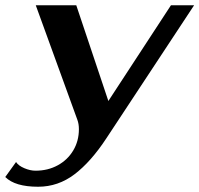

<svg xmlns="http://www.w3.org/2000/svg" viewBox="-87 -510 758 730"><path d="M-67 163 -26 106Q-17 120 5.5 129.5Q28 139 48 139Q95 139 132.5 118.5Q170 98 191.5 62Q213 26 213 -19Q213 -39 207 -55L49 -490H203L325 -126L563 -490H651L318 15Q259 105 196.5 152.5Q134 200 58 200Q-30 200 -67 163Z"/></svg>

Font: Fahkwang
Style: Bold Italic
Weight: 700
Italic angle: -10°
Designer: Suppakit Chalermlarp | Katatrad Co.,Ltd.
Foundry: Cadson Demak Co.,Ltd.
Version: Version 1.000; ttfautohint (v1.6)